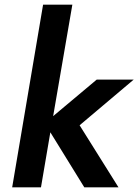

<svg xmlns="http://www.w3.org/2000/svg" viewBox="-20 -800 591 820"><path d="M393 -460H551L320 -265L486 0H340L195 -235L155 0H32L164 -780H289L207 -304Z"/></svg>

Font: Von Semi
Style: Italic
Weight: 600
Version: Version 4.000; ttfautohint (v1.8.4.7-5d5b)